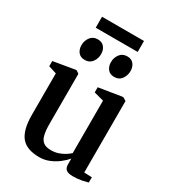

<svg xmlns="http://www.w3.org/2000/svg" viewBox="-213 -1006 1017 1131"><g transform="rotate(30 295.5 -440.0)"><path d="M461.5 9Q433 9 418 -1.2Q403 -11.5 403 -38V-77Q386 -56.5 360 -36.2Q334 -16 302 -2.8Q270 10.5 234.5 10.5Q148 10.5 110.5 -35.8Q73 -82 73 -185.5V-466L18.5 -483V-518.5L163 -543H171L189.5 -530V-189Q189.5 -144.5 196.5 -115.8Q203.5 -87 221.8 -73.2Q240 -59.5 273 -59.5Q300.5 -59.5 323.2 -67.2Q346 -75 363.8 -86.2Q381.5 -97.5 394 -109V-466L327.5 -483.5V-518.5L480 -543H489L510 -530V-44L563 -42L562.5 -6Q545.5 -1.5 520 3.8Q494.5 9 461.5 9ZM179.5 -619.5Q150.5 -619.5 135.5 -638.8Q120.5 -658 120.5 -685.5Q120.5 -716.5 138.2 -740Q156 -763.5 187.5 -763.5H188.5Q217.5 -763.5 232.5 -744.2Q247.5 -725 247.5 -697.5Q247.5 -667 230 -643.2Q212.5 -619.5 180.5 -619.5ZM380 -619.5Q351 -619.5 336 -638.8Q321 -658 321 -685.5Q321 -716.5 338.5 -740Q356 -763.5 388 -763.5H389Q418 -763.5 432.8 -744.2Q447.5 -725 447.5 -697.5Q447.5 -667 430.2 -643.2Q413 -619.5 381 -619.5ZM427.5 -891V-816.5H142V-891Z"/></g></svg>

Font: Merriweather 72pt SemiBold
Style: Regular
Weight: 600
Version: Version 2.100